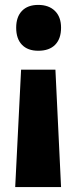

<svg xmlns="http://www.w3.org/2000/svg" viewBox="-20 -583 311 783"><path d="M229 -470Q229 -425 205 -400.5Q181 -376 136 -376Q93 -376 69.5 -400.5Q46 -425 46 -470Q46 -514 69.5 -538.5Q93 -563 136 -563Q179 -563 204 -538.5Q229 -514 229 -470ZM66 -299H206L229 180H42Z"/></svg>

Font: Noto Sans Malayalam ExtraCondensed Black
Style: Regular
Weight: 900
Width: 2
Designer: Jelle Bosma - Monotype Design Team
Foundry: Monotype Imaging Inc.
Version: Version 2.104; ttfautohint (v1.8.4.7-5d5b)